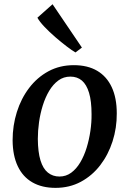

<svg xmlns="http://www.w3.org/2000/svg" viewBox="-20 -875 610 906"><path d="M328.5 -567.5Q393.5 -567.5 438.5 -541Q483.5 -514.5 507.2 -463.8Q531 -413 531 -340Q531.5 -271.5 511.2 -208.2Q491 -145 453 -95.5Q415 -46 361.5 -17.2Q308 11.5 242 11.5Q178 11.5 132.8 -14.5Q87.5 -40.5 63.8 -90.8Q40 -141 39.5 -213Q39.5 -282.5 59.5 -346.2Q79.5 -410 117.5 -460Q155.5 -510 208.8 -538.8Q262 -567.5 328.5 -567.5ZM312 -513.5Q280 -513.5 255.2 -495.2Q230.5 -477 212.2 -446.5Q194 -416 182 -377.8Q170 -339.5 164.2 -298.5Q158.5 -257.5 158.5 -219.5Q159 -157.5 171 -118.2Q183 -79 206 -60.5Q229 -42 260.5 -42Q291.5 -42 316 -60Q340.5 -78 358.8 -108.8Q377 -139.5 388.8 -177.8Q400.5 -216 406.5 -256.8Q412.5 -297.5 412 -336Q412 -398 400.2 -437Q388.5 -476 366.5 -494.8Q344.5 -513.5 312 -513.5ZM336 -627.5Q320.5 -636.5 294.8 -656Q269 -675.5 240.8 -700Q212.5 -724.5 189.5 -748.8Q166.5 -773 156.5 -791.5L228 -855L366.5 -650.5Z"/></svg>

Font: Merriweather 20pt Medium
Style: Italic
Weight: 500
Italic angle: -7.8°
Version: Version 2.101